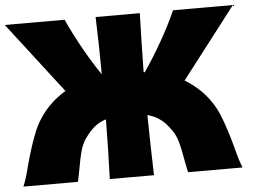

<svg xmlns="http://www.w3.org/2000/svg" viewBox="-51 -791 1138 857"><g transform="rotate(-5 517.5 -363.0)"><path d="M778 -409Q820 -384 856 -347Q901 -299 925 -240.5Q949 -182 972 -97Q988 -32 1002 0H758Q755 -9 746 -58Q738 -105 729.5 -136Q721 -167 705 -190Q683 -223 658 -242Q633 -261 599 -270Q601 -135 605 0H407Q412 -134 413 -267Q383 -258 360.5 -239Q338 -220 317 -190Q301 -167 292.5 -136Q284 -105 276 -58Q267 -9 264 0H20Q34 -32 50 -97Q73 -182 97 -240.5Q121 -299 166 -347Q202 -384 244 -409L0 -726H268Q295 -666 333 -597.5Q371 -529 412 -469Q412 -583 407 -726H605Q601 -594 599 -462Q603 -462 604 -461Q646 -522 686 -592.5Q726 -663 754 -726H1022Z"/></g></svg>

Font: Mantou Sans
Style: Regular
Weight: 400
Designer: Mant0u / artakana
Foundry: Mant0u / artakana
Version: Version 1.001;October 22, 2023;FontCreator 14.0.0.2901 64-bi